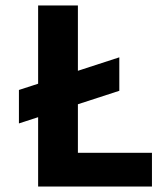

<svg xmlns="http://www.w3.org/2000/svg" viewBox="-20 -680 585 700"><path d="M49 -352 415 -471V-349L49 -230ZM119 0V-660H264V0ZM148 0V-123H534V0Z"/></svg>

Font: Bricolage Grotesque 28pt
Style: Bold
Weight: 700
Designer: Mathieu Triay
Foundry: Atelier Triay
Version: Version 1.000;gftools[0.9.30]